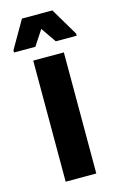

<svg xmlns="http://www.w3.org/2000/svg" viewBox="-141 -734 482 781"><g transform="rotate(-15 100.0 -343.5)"><path d="M35 0V-510H164V0ZM-32 -562V-571L35 -687H163L232 -571V-562H144L100 -626L58 -562Z"/></g></svg>

Font: Saira ExtraCondensed ExtraBold
Style: Regular
Weight: 800
Width: 2
Designer: Hector Gatti with collaboration of the Omnibus-Type team
Foundry: Omnibus-Type
Version: Version 1.101